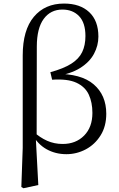

<svg xmlns="http://www.w3.org/2000/svg" viewBox="-20 -825 653 1052"><path d="M96.9 199.6 104.5 -14.5V-521.3Q104.5 -660.1 165.4 -732.8Q226.3 -805.5 330.8 -805.5Q418.8 -805.5 469 -758.3Q519.1 -711.2 519.1 -624.6Q519.1 -575.4 495 -530.2Q470.9 -484.9 418.8 -452.2Q366.7 -419.5 283.1 -407.3V-420.3Q423.9 -422.3 493.1 -363Q562.3 -303.7 562.3 -201.5Q562.3 -132.8 531.1 -83.1Q500 -33.3 450 -6.7Q400 19.8 343.7 19.8Q284.4 19.8 235.6 -7.1Q186.8 -34.1 154.5 -91.6H152.3L161.8 -104.8Q199.2 -70.9 238.4 -53.6Q277.6 -36.2 323.5 -36.2Q395.5 -36.2 440.9 -82.1Q486.3 -128 486.3 -206.3Q486.3 -263.9 466.4 -306.7Q446.6 -349.4 398.7 -371.7Q350.8 -393.9 265.6 -388.2L255.9 -429.4Q328 -449.1 370.2 -475.7Q412.3 -502.3 430.2 -539.5Q448.1 -576.7 448.1 -627.5Q448.1 -700.1 413.4 -736.4Q378.8 -772.6 321.9 -772.6Q257.3 -772.6 219.7 -721.7Q182.1 -670.8 181.7 -571L180.8 -80.1L176 -71.5L189.9 188.8L108.5 206.4Z"/></svg>

Font: Noto Serif SC ExtraLight
Style: Regular
Weight: 200
Designer: Ryoko NISHIZUKA 西塚涼子 (kana & ideographs); Frank Grießhammer (Latin, Greek & Cyrillic); Wenlong ZHANG 张文龙 (bopomofo); San
Foundry: Adobe
Version: Version 2.002-H1;hotconv 1.1.0;makeotfexe 2.6.0